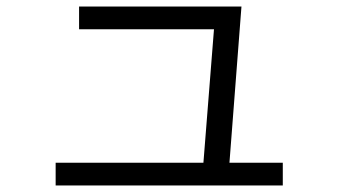

<svg xmlns="http://www.w3.org/2000/svg" viewBox="-20 -575 1040 590"><path d="M602 -36 640 -516 667 -485H223V-555H722L682 -35ZM151 -5V-75H849V-5Z"/></svg>

Font: M PLUS 2 Thin
Style: Regular
Weight: 400
Version: Version 1.001